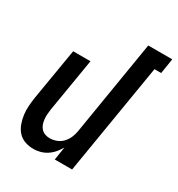

<svg xmlns="http://www.w3.org/2000/svg" viewBox="-177 -849 897 970"><g transform="rotate(30 272.0 -363.5)"><path d="M163 8Q136 8 112 -0.5Q88 -9 72 -27Q56 -45 47.5 -68.5Q39 -92 35.5 -117.5Q32 -143 34 -169Q36 -195 40 -221L90 -520H191L139 -207Q137 -193 136 -178.5Q135 -164 136.5 -150Q138 -136 142.5 -123Q147 -110 156 -100Q165 -90 178 -85Q191 -80 206 -80Q225 -80 244.5 -87Q264 -94 278.5 -109Q293 -124 301.5 -143Q310 -162 313 -181L404 -735H544L530 -647H491L384 0H283L295 -77Q285 -59 271 -42.5Q257 -26 239.5 -14.5Q222 -3 202 2.5Q182 8 163 8Z"/></g></svg>

Font: Iosevka Semibold
Style: Italic
Weight: 600
Italic angle: -9°
Monospace: yes
Designer: Belleve Invis
Foundry: Belleve Invis
Version: Version 32.5.0; ttfautohint (v1.8.4)